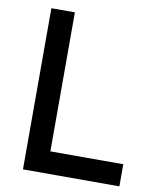

<svg xmlns="http://www.w3.org/2000/svg" viewBox="-84 -815 716 880"><g transform="rotate(10 274.0 -375.0)"><path d="M192.9 -750H83.5V0H532.2V-103H192.9Z"/></g></svg>

Font: Manrope3 Semibold
Style: Regular
Weight: 600
Width: 4
Designer: Mikhail Sharanda
Foundry: Mikhail Sharanda
Version: Version 3.000;PS 003.000;hotconv 1.0.88;makeotf.lib2.5.64775